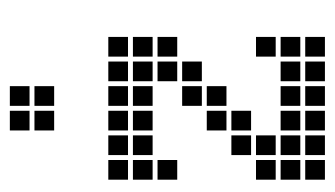

<svg xmlns="http://www.w3.org/2000/svg" viewBox="-165 -520 680 390"><g transform="rotate(-90 175.0 -325.0)"><path d="M5 -445V-405H45V-445ZM5 -395V-355H45V-395ZM5 -45V-5H45V-45ZM5 -95V-55H45V-95ZM5 -145V-105H45V-145ZM55 -195V-155H95V-195ZM105 -245V-205H145V-245ZM155 -295V-255H195V-295ZM205 -345V-305H245V-345ZM55 -445V-405H95V-445ZM105 -445V-405H145V-445ZM155 -445V-405H195V-445ZM205 -445V-405H245V-445ZM255 -445V-405H295V-445ZM55 -45V-5H95V-45ZM105 -45V-5H145V-45ZM155 -45V-5H195V-45ZM205 -45V-5H245V-45ZM255 -45V-5H295V-45ZM255 -95V-55H295V-95ZM205 -95V-55H245V-95ZM155 -95V-55H195V-95ZM105 -95V-55H145V-95ZM55 -95V-55H95V-95ZM255 -145V-105H295V-145ZM255 -395V-355H295V-395ZM205 -395V-355H245V-395ZM255 -345V-305H295V-345ZM205 -295V-255H245V-295ZM155 -245V-205H195V-245ZM105 -195V-155H145V-195ZM55 -145V-105H95V-145ZM5 -345V-305H45V-345ZM55 -395V-355H95V-395ZM105 -395V-355H145V-395ZM155 -395V-355H195V-395ZM105 -645V-605H145V-645ZM105 -595V-555H145V-595ZM155 -595V-555H195V-595ZM155 -645V-605H195V-645Z"/></g></svg>

Font: Nose Transport 13 Square
Style: Regular
Weight: 400
Designer: Nico Rohrbach
Foundry: Nose
Version: Version 1.400;Glyphs 3.2.3 (3260)